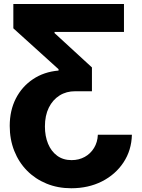

<svg xmlns="http://www.w3.org/2000/svg" viewBox="-20 -748 726 983"><path d="M655.3 -58.1Q653.3 21.5 612.3 83.5Q571.3 145.5 502 180.7Q432.6 215.8 344.7 215.8Q275.9 215.8 218.3 192.1Q160.6 168.5 118.4 125.7Q76.2 83 53 24.4Q29.8 -34.2 29.8 -103.5Q29.8 -182.1 61 -243.4Q92.3 -304.7 148.7 -342.5Q205.1 -380.4 279.8 -386.7V-393.6L48.3 -603V-727.5H614.7V-584.5H259.3V-578.6L450.7 -402.8V-280.8H365.2Q320.3 -281.2 285.2 -259.3Q250 -237.3 230 -197Q210 -156.7 210 -100.6Q210 -50.8 226.1 -12Q242.2 26.9 272.7 49.3Q303.2 71.8 346.7 71.8Q383.8 71.8 413.6 55.4Q443.4 39.1 461.4 9.5Q479.5 -20 481 -58.1Z"/></svg>

Font: Inter 17pt ExtraBold
Style: Regular
Weight: 800
Version: Version 4.001;git-66647c0bb